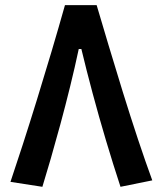

<svg xmlns="http://www.w3.org/2000/svg" viewBox="-20 -718 626 743"><path d="M354 -698.2Q373.5 -631.8 399.7 -544.4Q425.8 -457 455.1 -362.5Q484.4 -268.1 513.9 -179.2Q543.5 -90.3 569.3 -20L446.3 4.9Q418 -81.1 390.4 -173.6Q362.8 -266.1 338.4 -357.2Q314 -448.2 294.9 -528.3H284.7Q270 -459 251.7 -384.5Q233.4 -310.1 213.9 -238Q194.3 -166 176.3 -103.5Q158.2 -41 144 4.9L20.5 -14.2Q41.5 -76.2 68.1 -158.4Q94.7 -240.7 123.3 -333.3Q151.9 -425.8 179.7 -519.5Q207.5 -613.3 231.4 -698.2Z"/></svg>

Font: CaskaydiaCove NFP SemiBold
Style: Regular
Weight: 600
Designer: Aaron Bell
Foundry: Saja Typeworks
Version: Version 2111.001; VTT 6.35;Nerd Fonts 3.1.1